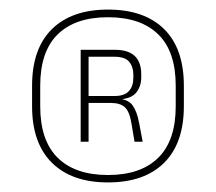

<svg xmlns="http://www.w3.org/2000/svg" viewBox="-20 -667 451 401"><path d="M205.5 -286Q130 -286 88.5 -327Q47 -368 47 -445V-488Q47 -565.5 88.5 -606.2Q130 -647 205.5 -647Q281.5 -647 322.8 -606.2Q364 -565.5 364 -488V-445Q364 -368 322.8 -327Q281.5 -286 205.5 -286ZM205.5 -301.5Q274 -301.5 310.5 -337.5Q347 -373.5 347 -445V-488Q347 -559.5 310.5 -595.2Q274 -631 205.5 -631Q137 -631 100.5 -595.2Q64 -559.5 64 -488V-445Q64 -373.5 100.5 -337.5Q137 -301.5 205.5 -301.5ZM261 -371 254.5 -409.5Q250.5 -434 240.8 -443Q231 -452 211.5 -452H160V-466.5H219.5Q240 -466.5 249.2 -476.8Q258.5 -487 258.5 -504.5V-511Q258.5 -527.5 249.8 -538Q241 -548.5 219 -548.5H159V-563H219.5Q248 -563 261.5 -550Q275 -537 275 -512V-505.5Q275 -487 264.8 -474Q254.5 -461 230 -459.5L228 -457.5L223.5 -461.5Q247.5 -460 256.8 -447.2Q266 -434.5 270.5 -410.5L278 -371ZM148.5 -371V-563H165V-462V-456V-371Z"/></svg>

Font: Anek Gujarati Medium Thin
Style: Regular
Weight: 250
Version: Version 1.003